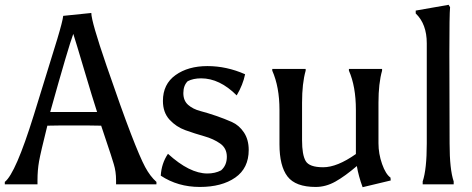

<svg xmlns="http://www.w3.org/2000/svg" viewBox="-47 -767 1964 799"><path d="M150 -244Q122 -132 115.5 -95.5Q109 -59 109 -17V0H-27V-10Q18 -45 93.5 -287.5Q169 -530 191.5 -605Q214 -680 216 -701L333 -713Q333 -678 396 -494.5Q459 -311 497.5 -211Q536 -111 557 -72Q578 -33 604 -10V0H436V-17Q436 -53 426.5 -84Q417 -115 414 -124L374 -244Q334 -245 261 -245Q188 -245 150 -244ZM258 -626Q238 -573 162 -301H357Q339 -356 304 -474Q269 -592 258 -626Z M734 -429Q716 -411 716 -379.5Q716 -348 736 -330.5Q756 -313 786.5 -305Q817 -297 852 -285Q887 -273 917.5 -259.5Q948 -246 968 -216Q988 -186 988 -143Q988 -67 932 -28Q876 11 784.5 11Q693 11 622 -36Q625 -87 652 -127Q742 -45 816 -45Q848 -45 873 -58Q897 -79 897 -114.5Q897 -150 869.5 -169.5Q842 -189 803 -200Q764 -211 725 -225Q686 -239 658.5 -269Q631 -299 631 -347Q631 -417 683.5 -454.5Q736 -492 816 -492Q896 -492 973 -458Q964 -414 938 -370Q867 -441 790 -441Q757 -441 734 -429Z M1267 11Q1183 11 1149.5 -32.5Q1116 -76 1116 -167V-310Q1116 -405 1086 -473V-480H1225V-473Q1210 -420 1210 -340V-183Q1210 -123 1225 -97Q1240 -71 1298 -71Q1356 -71 1434 -126V-310Q1434 -407 1405 -473V-480H1543V-473Q1528 -420 1528 -340V-171Q1528 -127 1543 -84.5Q1558 -42 1578 -28L1579 -16L1462 12Q1445 -34 1438 -76Q1389 -34 1349 -11.5Q1309 11 1267 11Z M1841 0H1712V-12Q1729 -62 1729 -170V-587Q1729 -667 1683 -711V-723L1820 -747L1826 -737Q1823 -708 1823 -545L1824 -170Q1824 -62 1841 -12Z"/></svg>

Font: Asul
Style: Regular
Weight: 400
Designer: Mariela Monsalve
Foundry: Mariela Monsalve
Version: Version 1.002